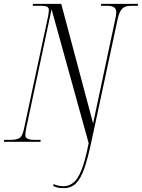

<svg xmlns="http://www.w3.org/2000/svg" viewBox="-40 -734 735 994"><path d="M291 240Q270 240 258.5 237Q247 234 235 229L238 219Q260 230 290 230Q316 230 339 212.5Q362 195 381.5 147Q401 99 419 7L227 -686L97 -76Q94 -61 92.5 -51Q91 -41 91 -34Q91 -10 138 -10H171L169 0H-20L-18 -10H15Q44 -10 59.5 -18.5Q75 -27 83 -62L209 -649Q211 -662 212 -669.5Q213 -677 213 -682Q213 -695 202.5 -699.5Q192 -704 173 -704H129L131 -714H277L442 -95L554 -622Q559 -643 560.5 -654Q562 -665 562 -672Q562 -704 515 -704H482L484 -714H675L673 -704H640Q620 -704 606.5 -698.5Q593 -693 583.5 -676.5Q574 -660 567 -625L433 0Q415 85 396.5 138Q378 191 353 215.5Q328 240 291 240Z"/></svg>

Font: Noto Serif Display ExtraCondensed Light
Style: Italic
Weight: 300
Width: 2
Italic angle: -12°
Designer: Monotype Design Team
Foundry: Monotype Imaging Inc.
Version: Version 2.009